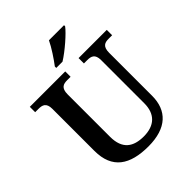

<svg xmlns="http://www.w3.org/2000/svg" viewBox="-253 -1082 1242 1242"><g transform="rotate(-45 368.0 -460.5)"><path d="M315 -771H372C431 -807 521 -886 546 -921V-931H408C387 -886 344 -822 315 -784ZM378 10C546 10 626 -72 626 -205V-598C626 -657 654 -665 688 -665H720V-714H462V-665H493C527 -665 556 -657 556 -602V-207C556 -109 501 -57 402 -57C309 -57 246 -96 246 -210V-598C246 -657 275 -665 309 -665H340V-714H16V-665H47C81 -665 110 -657 110 -602V-217C110 -54 210 10 378 10Z"/></g></svg>

Font: Noto Serif Semi
Style: Regular
Weight: 600
Designer: Monotype Design Team
Foundry: Monotype Imaging Inc.
Version: Version 1.002